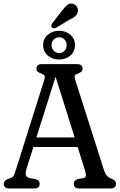

<svg xmlns="http://www.w3.org/2000/svg" viewBox="-20 -1061 675 1081"><path d="M147.6 -287.2H435.1L438.4 -233.3H145.2ZM203.3 -25.9Q203.3 -13.7 196.1 -6.9Q188.9 0 173.5 0H30.8Q15.9 0 8.6 -6.9Q1.3 -13.7 1.3 -25.9Q1.3 -35.2 6.6 -41.3Q11.9 -47.3 22.3 -52.6L40 -58.7Q52.4 -63.4 57.5 -72.8Q62.5 -82.1 69.9 -106.6L228.5 -609.1Q234.4 -627.5 231.1 -634.3Q227.8 -641.2 213.5 -646.2Q199.6 -651.1 192.4 -657.2Q185.3 -663.4 185.3 -674.1Q185.3 -686.8 193 -693.4Q200.8 -700 215.1 -700H414.9Q429.7 -700 437.4 -693.1Q445 -686.2 445 -674.1Q445 -663.7 438 -657.4Q431 -651.1 417.1 -646.2Q404.6 -641.8 401.3 -635.4Q398 -629 403.3 -612.1L563.5 -109.2Q571.7 -83.1 581.5 -72.2Q591.2 -61.2 608.2 -54.6Q622 -49 627.5 -42.6Q633 -36.1 633 -25.9Q633 -14.3 625.5 -7.2Q617.9 0 602.9 0H425.1Q410 0 402.6 -6.9Q395.3 -13.7 395.3 -25.9Q395.3 -36.2 401.2 -42.7Q407.2 -49.1 418 -52.8L451.9 -58.6Q461.7 -60.8 463.3 -70.4Q465 -79.9 457.9 -103.4L286.1 -650.7L300.3 -652.2L130.5 -115Q124.9 -96.4 124.5 -85.2Q124.1 -73.9 129.5 -67.8Q134.8 -61.6 145.5 -58.6L180.9 -52.4Q192.8 -48.5 198.1 -42.1Q203.3 -35.6 203.3 -25.9ZM312.6 -726.1Q274.9 -726.1 248.9 -748.5Q222.8 -770.8 222.8 -807.3Q222.8 -842.8 248.9 -865.3Q274.9 -887.8 312.6 -887.8Q350.8 -887.8 376.6 -865Q402.3 -842.2 402.3 -807.3Q402.3 -771.4 376.6 -748.8Q350.8 -726.1 312.6 -726.1ZM313 -851.2Q294.8 -851.2 282.5 -838.5Q270.2 -825.8 270.2 -807.1Q270.2 -788.1 282.5 -775.3Q294.8 -762.4 313 -762.4Q331 -762.4 343.2 -775.3Q355.4 -788.1 355.4 -807.1Q355.4 -825.8 343.2 -838.5Q331 -851.2 313 -851.2ZM328.9 -1000.6Q345.4 -1022.4 360.2 -1034Q375 -1045.6 393.9 -1038.4Q408.7 -1033.1 415 -1019.2Q421.3 -1005.3 417.1 -990.6Q412.9 -976.4 400.9 -967.1Q388.8 -957.8 369 -949L292.9 -903Q287.2 -901 281 -901.7Q274.7 -902.3 270.6 -907.3Q267.2 -913 269.3 -919.3Q271.4 -925.6 274.9 -930.6Z"/></svg>

Font: Fraunces 144pt S100 Black
Style: Regular
Weight: 900
Version: Version 1.000